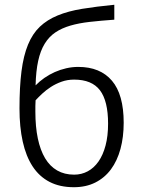

<svg xmlns="http://www.w3.org/2000/svg" viewBox="-20 -763 588 798"><path d="M494.1 -252.9Q494.1 -193.4 480.7 -144Q467.3 -94.7 441.2 -59.3Q415 -23.9 376.2 -4.4Q337.4 15.1 287.1 15.1Q228.5 15.1 185.8 -7.1Q143.1 -29.3 115.5 -71.5Q87.9 -113.8 74.5 -174.3Q61 -234.9 61 -312Q61 -401.9 69.3 -466.8Q77.6 -531.7 96.4 -577.4Q115.2 -623 145.5 -651.9Q175.8 -680.7 219.5 -698.7Q263.2 -716.8 321.5 -726.3Q379.9 -735.8 455.1 -743.2V-681.2Q399.4 -677.2 353.8 -672.1Q308.1 -667 272.2 -656.5Q236.3 -646 210 -628.2Q183.6 -610.4 165.8 -581.3Q147.9 -552.2 138.7 -510Q129.4 -467.8 127.9 -408.2Q144 -424.8 164.3 -439Q184.6 -453.1 207.5 -463.4Q230.5 -473.6 255.1 -479.2Q279.8 -484.9 305.2 -484.9Q396.5 -484.9 445.3 -427.5Q494.1 -370.1 494.1 -252.9ZM429.2 -249Q429.2 -343.3 395.5 -387.7Q361.8 -432.1 288.1 -432.1Q259.8 -432.1 235.6 -423.3Q211.4 -414.6 191.4 -401.6Q171.4 -388.7 155.5 -373.8Q139.6 -358.9 127.9 -346.2Q127 -333.5 127 -322.3Q127 -311 127 -298.8Q127 -236.3 137.2 -187.5Q147.5 -138.7 167.5 -105.2Q187.5 -71.8 217.8 -54.4Q248 -37.1 288.1 -37.1Q318.8 -37.1 344.7 -51Q370.6 -64.9 389.4 -91.8Q408.2 -118.7 418.7 -158.2Q429.2 -197.8 429.2 -249Z"/></svg>

Font: Clear Sans Light
Style: Regular
Weight: 300
Foundry: Intel Corporation
Version: Version 1.00